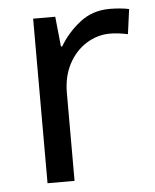

<svg xmlns="http://www.w3.org/2000/svg" viewBox="-45 -585 502 623"><g transform="rotate(-5 206.5 -273.0)"><path d="M335 -546Q350 -546 367.5 -544.5Q385 -543 398 -540L387 -459Q374 -462 358.5 -464Q343 -466 329 -466Q288 -466 252 -443.5Q216 -421 194.5 -380.5Q173 -340 173 -286V0H85V-536H157L167 -438H171Q197 -482 238 -514Q279 -546 335 -546Z"/></g></svg>

Font: Noto Sans Gunjala Gondi Semibold
Style: Regular
Weight: 600
Designer: Ek Type
Foundry: Ek Type
Version: Version 1.004; ttfautohint (v1.8.4.7-5d5b)